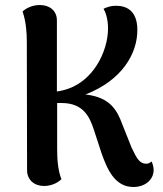

<svg xmlns="http://www.w3.org/2000/svg" viewBox="-20 -728 649 766"><path d="M585 -84C576 -76 568 -74 560 -75C538 -77 527 -92 505 -139L460 -252C437 -307 401 -342 321 -351C468 -408 528 -515 528 -608C528 -689 481 -705 443 -705C424 -705 410 -701 393 -693C400 -682 411 -655 411 -614C411 -526 353 -397 232 -368C225 -366 216 -364 207 -363V-647C207 -685 178 -708 139 -708C105 -708 80 -692 70 -682C84 -642 87 -598 87 -560L88 -49C88 -10 117 14 156 14C190 14 215 -3 225 -13C210 -52 208 -97 208 -136V-317H226C312 -317 337 -262 353 -215L385 -117C407 -55 437 18 512 18C560 18 593 -12 593 -50C593 -60 590 -72 585 -84Z"/></svg>

Font: Arima Koshi ExtraBold
Style: Regular
Weight: 800
Designer: Joana Correia and Natanael Gama
Foundry: NDISCOVER
Version: Version 1.019;PS 001.019;hotconv 1.0.88;makeotf.lib2.5.64775